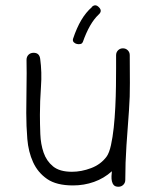

<svg xmlns="http://www.w3.org/2000/svg" viewBox="-20 -717 595 731"><path d="M474 -507Q474 -453 474.5 -401.5Q475 -350 471 -296Q466 -230 461.5 -164Q457 -98 457 -32Q457 -21 449.5 -13.5Q442 -6 431 -6Q419 -6 413.5 -12Q408 -18 406 -27Q404 -36 404.5 -46.5Q405 -57 406 -65Q376 -38 338 -24.5Q300 -11 258 -11Q195 -11 159.5 -35.5Q124 -60 106 -99.5Q88 -139 84 -188Q80 -237 80 -287Q80 -338 81 -388Q82 -438 81 -489Q81 -501 88.5 -508.5Q96 -516 108 -516Q130 -516 133 -493Q140 -442 136 -387Q132 -332 132 -280Q132 -245 133.5 -206.5Q135 -168 146 -136Q157 -104 182 -83.5Q207 -63 254 -63Q290 -63 327 -77Q364 -91 386 -121Q396 -135 402.5 -164.5Q409 -194 413 -231Q417 -268 419 -309.5Q421 -351 421.5 -389Q422 -427 422 -458V-507Q422 -518 429.5 -525.5Q437 -533 448 -533Q459 -533 466.5 -525.5Q474 -518 474 -507ZM357 -689Q371 -675 355 -661Q338 -645 323 -619Q308 -593 295 -556V-557Q293 -551 286.5 -549.5Q280 -548 273 -549.5Q266 -551 261 -556Q256 -561 258 -569Q272 -611 289.5 -640.5Q307 -670 330 -690H329Q343 -704 357 -689Z"/></svg>

Font: Wynona
Style: Regular
Weight: 400
Italic angle: -12°
Designer: Kanati
Foundry: Kanati and Michael Everson
Version: Version 2.000